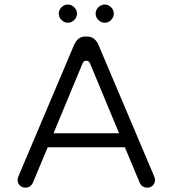

<svg xmlns="http://www.w3.org/2000/svg" viewBox="-20 -840 769 855"><path d="M376.5 -564.9Q379.4 -561.5 381.3 -556.6L510.3 -246.6H218.3L347.2 -556.6Q349.1 -561.5 352.1 -564.9Q357.4 -569.8 364.3 -569.8Q371.1 -569.8 376.5 -564.9ZM118.2 -14.2Q123 -19 126.5 -26.4L192.4 -184.1H536.1L602.1 -26.4Q606.9 -15.6 615.5 -10Q624 -4.4 635.7 -4.4Q650.9 -4.4 660.6 -14.4Q670.4 -24.4 670.4 -39.1Q670.4 -43.9 666.5 -54.7L417.5 -642.6Q409.7 -659.2 397.5 -668.2Q385.3 -677.2 369.1 -677.2H359.4Q333 -677.2 317.4 -653.8Q314 -648.9 311 -642.6L62 -54.7Q58.1 -42 58.1 -39.1Q58.1 -24.4 68.4 -14.2Q78.1 -4.4 93.3 -4.4Q108.4 -4.4 118.2 -14.2ZM418 -751Q430.2 -738.8 446.3 -738.8Q462.4 -738.8 474.6 -751Q486.8 -763.2 486.8 -779.3Q486.8 -795.4 474.6 -807.6Q462.4 -819.8 446.3 -819.8Q430.2 -819.8 418 -807.6Q405.8 -795.4 405.8 -779.3Q405.8 -763.2 418 -751ZM253.9 -751Q266.1 -738.8 282.2 -738.8Q298.3 -738.8 310.5 -751Q322.8 -763.2 322.8 -779.3Q322.8 -795.4 310.5 -807.6Q298.3 -819.8 282.2 -819.8Q266.1 -819.8 253.9 -807.6Q241.7 -795.4 241.7 -779.3Q241.7 -763.2 253.9 -751Z"/></svg>

Font: YuPearl-ExtraLight
Style: ExtraLight
Weight: 200
Designer: Max Yao
Foundry: Max-Everyday
Version: Version 1.011; ttfautohint (v1.8.3)